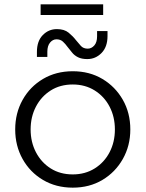

<svg xmlns="http://www.w3.org/2000/svg" viewBox="-20 -851 670 884"><path d="M315 13Q238 13 178 -22.5Q118 -58 84 -119Q50 -180 50 -255Q50 -330 84 -391Q118 -452 178 -487.5Q238 -523 315 -523Q392 -523 451.5 -487.5Q511 -452 545.5 -391.5Q580 -331 580 -255Q580 -180 545.5 -119Q511 -58 451.5 -22.5Q392 13 315 13ZM315 -48Q372 -48 416 -75.5Q460 -103 484.5 -150Q509 -197 509 -255Q509 -313 484.5 -360Q460 -407 416 -434.5Q372 -462 315 -462Q257 -462 213.5 -434.5Q170 -407 145.5 -360Q121 -313 121 -255Q121 -197 145.5 -150Q170 -103 213.5 -75.5Q257 -48 315 -48ZM382 -579Q356 -579 339 -587.5Q322 -596 311.5 -609.5Q301 -623 291 -635Q281 -649 269.5 -659.5Q258 -670 240 -670Q223 -670 210.5 -655Q198 -640 198 -613V-589H150V-612Q150 -662 177 -689.5Q204 -717 242 -717Q276 -717 296 -700.5Q316 -684 329 -667Q341 -652 352.5 -639.5Q364 -627 384 -627Q401 -627 414 -641.5Q427 -656 427 -684V-708H475V-685Q475 -635 447.5 -607Q420 -579 382 -579ZM167 -782V-831H455V-782Z"/></svg>

Font: MuseoModerno Thin Light
Style: Regular
Weight: 300
Version: Version 1.003